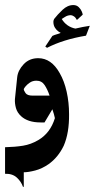

<svg xmlns="http://www.w3.org/2000/svg" viewBox="-20 -484 425 759"><path d="M216 -195Q234 -164 243.5 -121.5Q253 -79 253 -33Q254 41 232 92Q210 138 172 165Q146 183 119 190Q92 197 74 197V254L71 255Q64 234 46.5 218Q29 202 0 203V98Q40 97 71 92Q102 87 131 70Q179 42 197 -17Q194 -32 187 -52L156 0H140Q90 0 63 -25Q48 -39 43 -57Q38 -75 39 -92L48 -179Q51 -206 73.5 -230Q96 -254 131 -254Q183 -254 216 -195ZM176 -106Q168 -130 156.5 -147.5Q145 -165 124 -165Q109 -165 98 -157.5Q87 -150 81 -142.5Q75 -135 74 -132Q74 -126 81 -116Q88 -106 109 -106ZM335 -382 320 -343Q230 -328 166 -295L159 -300L187 -342Q195 -346 204.5 -348.5Q214 -351 220 -354Q218 -355 211 -359.5Q204 -364 197.5 -374Q191 -384 191 -398Q191 -403 194 -409Q207 -426 227 -445Q247 -464 270 -464Q283 -464 291.5 -455.5Q300 -447 303.5 -438Q307 -429 307 -426L284 -405Q279 -415 272 -419.5Q265 -424 260 -424Q247 -424 236 -416.5Q225 -409 224 -409Q243 -378 278 -371Q307 -378 335 -382Z"/></svg>

Font: Katibeh
Style: Regular
Weight: 400
Designer: Arabic design by Kourosh Beigpour, Latin design by Eduardo Tunni, engineering by Lasse Fister
Version: Version 1.0010g